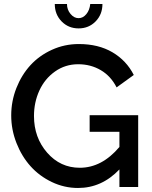

<svg xmlns="http://www.w3.org/2000/svg" viewBox="-20 -935 759 960"><path d="M253.9 -915H314.9Q314.9 -886.7 332.5 -865.5Q350.1 -844.2 373 -844.2Q395 -844.2 411.6 -864.3Q428.2 -884.3 431.2 -915H492.2Q492.2 -862.8 458 -827.9Q423.8 -793 373 -793Q322.3 -793 288.1 -827.9Q253.9 -862.8 253.9 -915ZM428.2 -358.9H670.9V0H577.1V-87.9Q488.8 4.9 370.1 4.9Q301.3 4.9 239 -24.9Q176.8 -54.7 132.6 -104Q88.4 -153.3 62.3 -220Q36.1 -286.6 36.1 -357.9Q36.1 -429.2 62 -494.9Q87.9 -560.5 132.1 -608.9Q176.3 -657.2 239.5 -686Q302.7 -714.8 374 -714.8Q472.2 -714.8 542.2 -673.6Q612.3 -632.3 648.9 -560.1L563 -498Q534.2 -554.7 483.9 -584.2Q433.6 -613.8 371.1 -613.8Q306.2 -613.8 254.9 -577.4Q203.6 -541 176.8 -482.2Q149.9 -423.3 149.9 -355Q149.9 -247.1 215.8 -171.6Q281.7 -96.2 378.9 -96.2Q489.3 -96.2 577.1 -200.2V-275.9H428.2Z"/></svg>

Font: Rawline SemiBold
Style: Regular
Weight: 600
Designer: Matt McInerney, Pablo Impallari, Rodrigo Fuenzalida
Foundry: Matt McInerney, Pablo Impallari, Rodrigo Fuenzalida
Version: Version 4.020;PS 004.020;hotconv 1.0.88;makeotf.lib2.5.64775